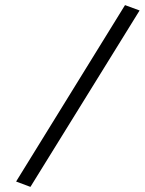

<svg xmlns="http://www.w3.org/2000/svg" viewBox="-20 -724 566 751"><path d="M99 7 526 -683 469 -704 43 -14Z"/></svg>

Font: Titillium Web
Style: Light Italic
Weight: 300
Italic angle: -13°
Version: Version 1.001;PS 57.000;hotconv 1.0.70;makeotf.lib2.5.55311